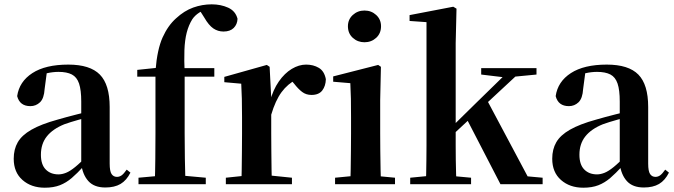

<svg xmlns="http://www.w3.org/2000/svg" viewBox="-20 -850 3110 886"><path d="M186.6 16.2Q124.2 16.2 83.8 -19.4Q43.3 -54.9 43.3 -117.6Q43.3 -161.2 62 -193.6Q80.7 -226.1 125.1 -251.5Q169.6 -277 245.4 -297.9Q284.8 -309.4 334.4 -322Q384 -334.6 424 -344.4V-318.9Q384 -308.9 344 -297.6Q303.9 -286.4 277.1 -276.7Q223.3 -254.9 196.1 -220.6Q168.8 -186.4 168.8 -135.9Q168.8 -90.4 191.1 -67.9Q213.3 -45.3 250 -45.3Q266.3 -45.3 284.7 -52.6Q303.1 -59.9 327.4 -79.7Q351.8 -99.4 385.3 -135.5L400.8 -82.4H365.7Q336.6 -50.6 311.2 -28.7Q285.7 -6.8 256.4 4.7Q227 16.2 186.6 16.2ZM466.1 15.2Q414.6 15.2 387.9 -14.2Q361.2 -43.6 354.9 -94V-96.5V-381.4Q354.9 -434.7 344.8 -464.5Q334.7 -494.3 311.6 -506.3Q288.5 -518.3 250 -518.3Q224.4 -518.3 197.3 -512.2Q170.2 -506.1 133.8 -491.2L196.1 -516.3L185.9 -439.2Q183.3 -395.9 164.6 -378Q145.8 -360.2 120.3 -360.2Q71.1 -360.2 59.2 -406.5Q68.9 -473.5 129.4 -512.7Q189.9 -551.9 295.1 -551.9Q395.4 -551.9 440.7 -505.9Q486.1 -459.8 486.1 -356.2V-94.8Q486.1 -60.3 494.8 -47Q503.6 -33.8 519.7 -33.8Q531.3 -33.8 541.3 -40.9Q551.3 -48.1 564.7 -67.2L581.9 -53.4Q564 -17.5 536.2 -1.1Q508.4 15.2 466.1 15.2Z M619.1 0V-29.9L732.4 -40.2H816.5L929.6 -29.9V0ZM694.1 0Q696.1 -58.2 696.7 -117.4Q697.4 -176.6 697.4 -234.8V-496.1H613.4V-527.5L744.5 -541.2L697.1 -516.1L697.8 -526.6Q705.5 -621.9 730.2 -677Q755 -732.1 792.3 -765.3Q830.1 -800.3 871.7 -815.2Q913.3 -830 956.8 -830Q998.8 -830 1032.9 -814.6Q1066.9 -799.1 1076.1 -763.3Q1075.1 -737.6 1058.5 -721Q1041.9 -704.5 1011.2 -704.5Q985.4 -704.5 964.3 -718.9Q943.2 -733.4 922.9 -768.6L897.9 -808V-817H944.9V-808.7Q920 -805.2 899.6 -792Q879.1 -778.7 867.3 -761Q850.5 -734 841.6 -699.4Q832.7 -664.8 831 -618.6Q829.4 -572.4 832.1 -511.3V-234.8Q832.1 -176.6 833.1 -117.4Q834.1 -58.2 835.8 0ZM765.6 -496.1V-535.7H969V-496.1Z M1022.2 0V-29.9L1130.3 -41.2H1216.8L1327.2 -29.9V0ZM1093.2 0Q1094.9 -25.5 1095.4 -67.4Q1095.9 -109.4 1096.4 -154.8Q1096.9 -200.3 1096.9 -234.8V-310.2Q1096.9 -360.7 1096 -394.1Q1095.2 -427.5 1093.2 -463.8L1015.1 -470.7V-495.2L1211.2 -550.4L1224.2 -541.7L1231.6 -398.7V-397.7V-234.8Q1231.6 -200.3 1232.1 -154.8Q1232.6 -109.4 1233.1 -67.4Q1233.6 -25.5 1234.6 0ZM1231.4 -320.2 1198.3 -380.9H1225.4Q1240 -435.6 1266.6 -473.9Q1293.3 -512.2 1326.4 -532.1Q1359.5 -551.9 1392.6 -551.9Q1426.2 -551.9 1451.4 -536.8Q1476.7 -521.7 1483.7 -484.5Q1482.9 -453.2 1467.2 -432.6Q1451.4 -411.9 1417.2 -411.9Q1392.5 -411.9 1374.2 -425.8Q1356 -439.6 1336.8 -464.4L1313.8 -490.9L1350.4 -485.1Q1307.5 -463.1 1279.2 -424.7Q1250.9 -386.2 1231.4 -320.2Z M1526.2 0V-29.9L1632.8 -40.2H1694.8L1802.8 -29.9V0ZM1596.6 0Q1597.6 -25.5 1598.3 -67.4Q1598.9 -109.4 1599.4 -154.8Q1599.9 -200.3 1599.9 -234.8V-308Q1599.9 -358.3 1599.3 -394.3Q1598.6 -430.4 1596.6 -466.2L1517.5 -472.9V-497.4L1725.1 -550.4L1737.8 -541.7L1734.4 -387.9V-234.8Q1734.4 -200.3 1734.9 -154.8Q1735.4 -109.4 1736.2 -67.4Q1737.1 -25.5 1738.1 0ZM1661.8 -655Q1630.6 -655 1608 -675.4Q1585.5 -695.9 1585.5 -728.8Q1585.5 -760.3 1608 -780.9Q1630.6 -801.4 1661.8 -801.4Q1693.5 -801.4 1715.9 -780.9Q1738.3 -760.3 1738.3 -728.8Q1738.3 -695.9 1715.9 -675.4Q1693.5 -655 1661.8 -655Z M1872.9 0V-29.9L1978.8 -40.2H2042.6L2153.8 -29.9V0ZM1945.1 0Q1946.1 -18.1 1946.6 -47.2Q1947.1 -76.3 1947.6 -110.2Q1948.1 -144.1 1948.1 -176.8Q1948.1 -209.5 1948.1 -234.8V-747.8L1870 -753.3V-780.3L2071.6 -819L2086.6 -810L2082.8 -650.9V-240.9Q2082.8 -213.4 2082.8 -179.5Q2082.8 -145.6 2083.3 -110.9Q2083.8 -76.3 2084.7 -47.2Q2085.6 -18.1 2086.6 0ZM2013.7 -176.5V-220.2H2019.6L2179.8 -377.6L2341.8 -535.7H2400.2ZM2289.4 0 2134.1 -300.5 2228.2 -386.5 2414.7 -36.2 2484 -29.9V0ZM2200.5 -506V-535.7H2455.7V-506L2339.4 -494.8L2318.5 -491.8Z M2671.6 16.2Q2609.2 16.2 2568.8 -19.4Q2528.3 -54.9 2528.3 -117.6Q2528.3 -161.2 2547 -193.6Q2565.7 -226.1 2610.1 -251.5Q2654.6 -277 2730.4 -297.9Q2769.8 -309.4 2819.4 -322Q2869 -334.6 2909 -344.4V-318.9Q2869 -308.9 2829 -297.6Q2788.9 -286.4 2762.1 -276.7Q2708.3 -254.9 2681.1 -220.6Q2653.8 -186.4 2653.8 -135.9Q2653.8 -90.4 2676.1 -67.9Q2698.3 -45.3 2735 -45.3Q2751.3 -45.3 2769.7 -52.6Q2788.1 -59.9 2812.4 -79.7Q2836.8 -99.4 2870.3 -135.5L2885.8 -82.4H2850.7Q2821.6 -50.6 2796.2 -28.7Q2770.7 -6.8 2741.4 4.7Q2712 16.2 2671.6 16.2ZM2951.1 15.2Q2899.6 15.2 2872.9 -14.2Q2846.2 -43.6 2839.9 -94V-96.5V-381.4Q2839.9 -434.7 2829.8 -464.5Q2819.7 -494.3 2796.6 -506.3Q2773.5 -518.3 2735 -518.3Q2709.4 -518.3 2682.3 -512.2Q2655.2 -506.1 2618.8 -491.2L2681.1 -516.3L2670.9 -439.2Q2668.3 -395.9 2649.6 -378Q2630.8 -360.2 2605.3 -360.2Q2556.1 -360.2 2544.2 -406.5Q2553.9 -473.5 2614.4 -512.7Q2674.9 -551.9 2780.1 -551.9Q2880.4 -551.9 2925.7 -505.9Q2971.1 -459.8 2971.1 -356.2V-94.8Q2971.1 -60.3 2979.8 -47Q2988.6 -33.8 3004.7 -33.8Q3016.3 -33.8 3026.3 -40.9Q3036.3 -48.1 3049.7 -67.2L3066.9 -53.4Q3049 -17.5 3021.2 -1.1Q2993.4 15.2 2951.1 15.2Z"/></svg>

Font: Noto Serif SC ExtraLight
Style: Regular
Weight: 200
Designer: Ryoko NISHIZUKA 西塚涼子 (kana & ideographs); Frank Grießhammer (Latin, Greek & Cyrillic); Wenlong ZHANG 张文龙 (bopomofo); San
Foundry: Adobe
Version: Version 2.002-H1;hotconv 1.1.0;makeotfexe 2.6.0